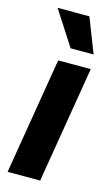

<svg xmlns="http://www.w3.org/2000/svg" viewBox="-115 -776 476 820"><g transform="rotate(15 123.0 -366.0)"><path d="M8.3 0 93.8 -515.6H237.8L152.3 0ZM131.8 -579.1 33.2 -731.9H173.8L233.4 -579.1Z"/></g></svg>

Font: Inter Display
Style: Bold Italic
Weight: 700
Italic angle: -9.39999°
Designer: Rasmus Andersson
Foundry: rsms
Version: Version 4.000;git-a52131595